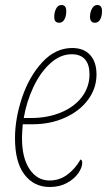

<svg xmlns="http://www.w3.org/2000/svg" viewBox="-20 -738 433 768"><path d="M40 -185Q40 -264 68.5 -348.5Q97 -433 149.5 -489.5Q202 -546 269 -546Q315 -546 340.5 -518Q366 -490 366 -440Q366 -385 332.5 -339.5Q299 -294 240.5 -267.5Q182 -241 111 -241H71Q68 -205 68 -185Q68 -106 98.5 -61Q129 -16 178 -16Q218 -16 249.5 -39.5Q281 -63 302 -100Q309 -98 309 -87Q309 -68 293 -45Q277 -22 247.5 -6Q218 10 179 10Q116 10 78 -39.5Q40 -89 40 -185ZM105 -266Q170 -266 223.5 -288Q277 -310 307.5 -350Q338 -390 338 -441Q338 -480 320 -500.5Q302 -521 267 -521Q221 -521 181 -484.5Q141 -448 113.5 -389.5Q86 -331 75 -266ZM197 -671Q197 -689 204.5 -703.5Q212 -718 226 -718Q245 -718 245 -694Q245 -673 237.5 -660Q230 -647 217 -647Q207 -647 202 -652.5Q197 -658 197 -671ZM340 -671Q340 -689 348 -703.5Q356 -718 369 -718Q388 -718 388 -694Q388 -673 380.5 -660Q373 -647 360 -647Q340 -647 340 -671Z"/></svg>

Font: Noto Serif NarrowThin
Style: Italic
Weight: 250
Width: 4
Italic angle: -12°
Designer: Monotype Design Team
Foundry: Monotype Imaging Inc.
Version: Version 1.001